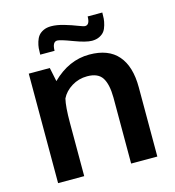

<svg xmlns="http://www.w3.org/2000/svg" viewBox="-108 -817 828 909"><g transform="rotate(-15 306.0 -363.0)"><path d="M140.6 -609.4Q140.6 -627 141.8 -641.1Q143.1 -655.3 148.2 -671.9Q153.3 -688.5 162.1 -699.7Q170.9 -710.9 186.8 -718.5Q202.6 -726.1 224.6 -726.1Q252.9 -726.1 287.6 -715.8Q322.3 -705.6 348.1 -695.3Q374 -685.1 381.3 -685.1Q404.3 -685.1 404.3 -726.1H476.1Q476.1 -709 475.1 -695.8Q474.1 -682.6 469.2 -665.3Q464.4 -647.9 456.3 -636.7Q448.2 -625.5 432.4 -617.4Q416.5 -609.4 395 -609.4Q366.2 -609.4 308.1 -631.3Q250 -653.3 235.4 -653.3Q211.4 -653.3 210.9 -609.4ZM64.9 0V-536.6H168L182.1 -468.8Q264.2 -549.8 364.3 -549.8Q458 -549.8 504.6 -495.8Q551.3 -441.9 551.3 -339.4V0H422.9V-323.7Q422.4 -388.7 401.9 -420.9Q381.3 -453.1 328.1 -453.1Q286.6 -453.1 252.2 -431.9Q217.8 -410.6 202.1 -378.4Q192.9 -340.3 192.9 -261.2V0Z"/></g></svg>

Font: Oxygen
Style: Bold
Weight: 700
Designer: vernon adams
Foundry: Vernon Adams
Version: Version 0.2.3 webfont; ttfautohint (v0.93.3-1d66) -l 8 -r 50